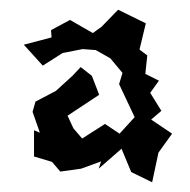

<svg xmlns="http://www.w3.org/2000/svg" viewBox="-20 -748 390 395"><path d="M230 -442 250 -394 293 -373 306 -434 334 -473 291 -502 312 -520 289 -557 307 -582 279 -596 283 -634 267 -646 280 -700 223 -728 189 -693 171 -680 124 -707 85 -686 86 -671 29 -656 68 -613 109 -639 150 -647 177 -645 207 -628 232 -598 225 -575 257 -507 226 -473 196 -493 149 -463 131 -484 119 -510 184 -553 169 -592 146 -610 129 -592 95 -561 53 -539 47 -518 62 -475 50 -480V-426L87 -415L104 -395L147 -401L188 -416L183 -401Z"/></svg>

Font: チョークS
Style: Regular
Weight: 400
Designer: [Stick] Fontworks Inc.
Foundry: [Stick] Fontworks Inc.
Version: Version 1.200;FEAKit 1.0